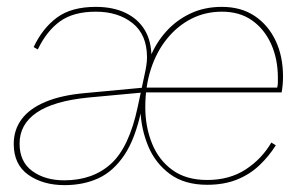

<svg xmlns="http://www.w3.org/2000/svg" viewBox="-20 -529 888 559"><path d="M168 10Q105 10 62.5 -20Q20 -50 20 -110Q20 -151 43 -182Q66 -213 112.5 -232.5Q159 -252 228 -258L399 -274V-260L237 -245Q136 -235 86.5 -201Q37 -167 37 -111Q37 -58 74 -31Q111 -4 167 -4Q250 -4 303 -52Q356 -100 381 -218L401 -312Q404 -325 406 -338Q408 -351 408 -362Q408 -428 366 -461.5Q324 -495 259 -495Q194 -495 155 -467Q116 -439 90 -385L78 -392Q104 -447 146 -478Q188 -509 259 -509Q309 -509 345.5 -491.5Q382 -474 401.5 -441.5Q421 -409 421 -362H417Q434 -404 463.5 -437Q493 -470 534 -489.5Q575 -509 626 -509Q682 -509 721.5 -482.5Q761 -456 782.5 -410.5Q804 -365 804 -306Q804 -295 803 -283Q802 -271 800 -260H402V-274H787Q789 -281 789 -288.5Q789 -296 789 -303Q789 -357 769.5 -400.5Q750 -444 714 -469.5Q678 -495 626 -495Q578 -495 537.5 -474.5Q497 -454 466.5 -416.5Q436 -379 419.5 -328.5Q403 -278 403 -217Q403 -160 422.5 -111.5Q442 -63 482 -34Q522 -5 583 -5Q648 -5 695 -35.5Q742 -66 770 -114L783 -106Q763 -74 735 -47.5Q707 -21 669.5 -6Q632 9 583 9Q517 9 474.5 -22.5Q432 -54 411.5 -103.5Q391 -153 389 -207L392 -210Q374 -125 342 -77.5Q310 -30 266.5 -10Q223 10 168 10Z"/></svg>

Font: Work Sans Thin
Style: Italic
Weight: 250
Italic angle: -13°
Designer: Wei Huang
Foundry: Wei Huang
Version: Version 2.012